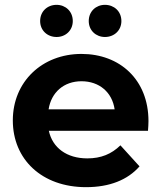

<svg xmlns="http://www.w3.org/2000/svg" viewBox="-20 -767 681 794"><path d="M181 -315C192 -385 244 -431 317 -431C391 -431 444 -385 454 -315ZM336 7C433 7 508 -23 557 -79L478 -166C441 -130 398 -112 341 -112C256 -112 197 -156 182 -226H592C593 -238 594 -255 594 -266C594 -438 475 -544 317 -544C154 -544 33 -429 33 -269C33 -108 153 7 336 7ZM214 -614C251 -614 281 -641 281 -680C281 -720 251 -747 214 -747C176 -747 146 -720 146 -680C146 -641 176 -614 214 -614ZM414 -614C452 -614 482 -641 482 -680C482 -720 452 -747 414 -747C377 -747 347 -720 347 -680C347 -641 377 -614 414 -614Z"/></svg>

Font: Montserrat-Alt1
Style: Bold
Weight: 700
Designer: Differentunic
Foundry: Differentunic
Version: Version 7.222